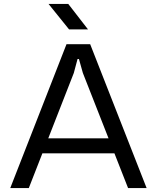

<svg xmlns="http://www.w3.org/2000/svg" viewBox="-20 -953 796 973"><path d="M32 0 317 -729H437L723 0H629L400 -583L380 -654H373L354 -583L126 0ZM180 -176 210 -252H544L575 -176ZM330 -804 226 -933H326L426 -804Z"/></svg>

Font: Hubot Sans Condensed ExtraLight
Style: Regular
Weight: 400
Version: Version 2.000